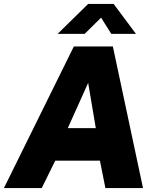

<svg xmlns="http://www.w3.org/2000/svg" viewBox="-45 -960 796 980"><path d="M523 -787H649L535 -940H405L249 -787H387L471 -870ZM-25 0H168L237 -140H465L493 0H685L531 -723H332ZM301 -306 405 -537 444 -306Z"/></svg>

Font: United Sans Black
Style: Italic
Weight: 900
Italic angle: -8°
Designer: Pablo Impallari, Rodrigo Fuenzalida (Modified by Dan O. Williams)
Version: Version 1.000;PS 001.000;hotconv 1.0.88;makeotf.lib2.5.64775